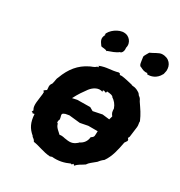

<svg xmlns="http://www.w3.org/2000/svg" viewBox="-176 -860 934 995"><g transform="rotate(30 291.0 -362.0)"><path d="M74 -255C66 -250 73 -258 73 -251C69 -211 59 -175 72 -154C77 -149 69 -148 69 -139C73 -144 71 -141 79 -135C79 -134 85 -140 88 -137C91 -89 105 -61 136 -35C140 -25 148 -29 157 -11C194 -6 223 10 267 13C279 6 277 15 276 9C317 13 348 5 381 -10C381 -6 382 -6 388 -10C391 -15 392 -18 399 -8C414 -25 427 -29 449 -44C458 -59 472 -67 494 -86C497 -90 508 -104 521 -113C547 -150 556 -194 565 -242C572 -254 571 -249 571 -251C578 -258 577 -266 569 -272C570 -275 573 -279 574 -282C578 -306 578 -320 582 -344C584 -357 578 -370 580 -378C564 -415 551 -432 528 -466C522 -476 523 -481 507 -492C502 -502 496 -505 480 -513C465 -520 452 -516 448 -521C425 -526 405 -532 378 -535C385 -535 370 -531 367 -537C370 -540 370 -532 365 -541C365 -545 359 -538 361 -543C315 -530 293 -537 250 -520C257 -516 256 -510 241 -512C249 -508 241 -516 249 -513C231 -499 220 -499 210 -493C157 -467 123 -425 100 -363C93 -351 96 -343 89 -320C75 -304 83 -290 82 -278C74 -271 78 -277 67 -266C71 -263 73 -260 74 -255ZM437 -307 395 -312 341 -301 320 -313 243 -312 215 -306C232 -340 249 -363 265 -385C283 -408 310 -423 335 -413C331 -422 338 -423 335 -419C335 -423 337 -425 350 -418C355 -418 358 -428 352 -427C377 -426 392 -422 393 -415C409 -405 423 -389 430 -368C431 -349 431 -343 443 -328ZM215 -213 226 -218 248 -222 314 -215 360 -224H416C414 -197 420 -191 400 -179C398 -157 387 -137 361 -125C362 -130 362 -120 365 -127C342 -106 327 -100 294 -106C284 -106 273 -113 254 -109C245 -119 220 -134 217 -156C211 -152 209 -168 215 -176C216 -194 204 -205 215 -213ZM196 -675C198 -679 201 -678 201 -676C186 -649 197 -636 212 -615C218 -611 240 -614 248 -606L251 -609C268 -615 296 -624 311 -637C317 -635 331 -648 327 -672C337 -708 307 -735 282 -735C248 -738 203 -705 196 -675ZM489 -614V-608C512 -605 545 -616 562 -649C563 -648 566 -658 568 -671L569 -677C564 -669 564 -671 568 -672C572 -707 549 -739 505 -737C487 -736 464 -718 444 -710C440 -703 426 -680 427 -677C432 -649 430 -625 447 -623C455 -619 469 -610 489 -614Z"/></g></svg>

Font: Asimov Print
Style: DIt
Weight: 250
Width: 0
Designer: Google
Version: Version 2.000980: 2014